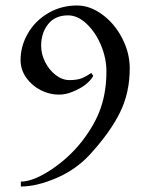

<svg xmlns="http://www.w3.org/2000/svg" viewBox="-20 -649 520 700"><path d="M56 13Q101 13 166 -30Q231 -73 279 -134Q327 -196 347.5 -256Q368 -316 368 -389Q368 -437 348 -484.5Q328 -532 295.5 -562.5Q263 -593 228 -593Q181 -593 155.5 -561Q130 -529 130 -482Q130 -452 144.5 -423Q159 -394 183 -375.5Q207 -357 233 -357Q261 -357 277.5 -363.5Q294 -370 313 -383L320 -372Q310 -354 287 -337Q272 -326 246 -315Q220 -304 195 -304Q160 -304 128 -320.5Q96 -337 75.5 -366Q55 -395 55 -430Q55 -481 81.5 -527Q108 -573 155.5 -601Q203 -629 261 -629Q308 -629 353 -596Q398 -563 425.5 -509.5Q453 -456 453 -400Q453 -311 417.5 -239Q382 -167 309 -87Q258 -31 186 0Q114 31 56 31Z"/></svg>

Font: EB Squaramond
Style: Regular
Weight: 400
Designer: Jake Brussel Faria
Foundry: Jake Brussel Faria
Version: Version 0.002